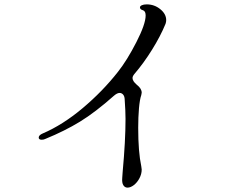

<svg xmlns="http://www.w3.org/2000/svg" viewBox="-20 -823 1040 878"><path d="M541 -38Q554 -179 554 -279Q554 -315 550 -371Q549 -384 542.5 -391Q536 -398 527 -398Q516 -398 502 -386Q415 -309 345.5 -266.5Q276 -224 188 -188Q180 -184 171 -184Q157 -184 157 -194Q157 -205 176 -213Q267 -252 358 -328.5Q449 -405 519 -494Q561 -547 603.5 -630Q646 -713 646 -752Q646 -772 634 -776Q620 -780 620 -789Q620 -795 628.5 -799Q637 -803 651 -803Q686 -803 713 -781Q740 -759 740 -731Q740 -723 737 -714Q714 -658 675.5 -596Q637 -534 594 -484Q586 -474 586 -466Q586 -452 606 -435Q628 -418 628 -399Q628 -396 626 -388Q619 -368 615.5 -327.5Q612 -287 612 -239Q612 -128 626 -63Q628 -53 628 -48Q628 -27 617.5 -7.5Q607 12 592 23.5Q577 35 563 35Q551 35 544 24Q537 13 539 -10Z"/></svg>

Font: Hina Mincho
Style: Regular
Weight: 400
Designer: satsuyako
Foundry: satsuyako
Version: Version 1.100